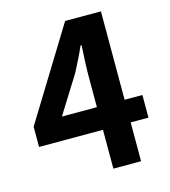

<svg xmlns="http://www.w3.org/2000/svg" viewBox="-110 -829 811 917"><g transform="rotate(-15 295.0 -370.5)"><path d="M337 0V-455Q337 -487 339 -531.5Q341 -576 343 -609H338Q325 -579 310 -549Q295 -519 279 -488L164 -304H562V-192H21V-292L297 -741H474V0Z"/></g></svg>

Font: Noto Sans KR Thin
Style: Bold
Weight: 700
Version: Version 2.004-H2;hotconv 1.0.118;makeotfexe 2.5.65603